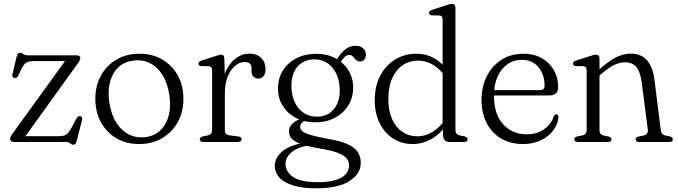

<svg xmlns="http://www.w3.org/2000/svg" viewBox="-20 -752 3592 1017"><path d="M386 -407.5 104 -16 89.5 -30.5H290Q308.5 -30.5 320 -34.2Q331.5 -38 340.2 -47.8Q349 -57.5 359 -75.5L384 -123Q389 -131.5 393.5 -134.5Q398 -137.5 404 -136.5Q411 -136 414 -131Q417 -126 415 -118L387.5 -10Q384 3 380.2 8.8Q376.5 14.5 369 14.5Q360.5 14.5 351.8 7.2Q343 0 325.5 0H56Q43.5 0 38.5 -4.5Q33.5 -9 33.5 -15.5Q33.5 -21.5 36.5 -28.2Q39.5 -35 49.5 -48.5L331.5 -438.5L341 -428.5H159Q141 -428.5 129.8 -425Q118.5 -421.5 110.2 -412.5Q102 -403.5 93.5 -386.5L77.5 -353Q73 -344 68.2 -341Q63.5 -338 57.5 -338.5Q51 -339.5 47.5 -344.5Q44 -349.5 46 -358L67 -448Q70.5 -462.5 74.8 -467.5Q79 -472.5 86 -472.5Q94.5 -472.5 103 -465.8Q111.5 -459 128.5 -459H384.5Q395.5 -459 400.5 -455.2Q405.5 -451.5 405.5 -444Q405.5 -438.5 401.8 -431Q398 -423.5 386 -407.5Z M719 -467.5Q787 -467.5 839.5 -436.8Q892 -406 921.8 -352.2Q951.5 -298.5 951.5 -228.5Q951.5 -159 921.5 -105Q891.5 -51 838.8 -20Q786 11 717 11Q648.5 11 596.2 -19.8Q544 -50.5 514.5 -104.8Q485 -159 485 -229Q485 -298.5 514.8 -352Q544.5 -405.5 597.2 -436.5Q650 -467.5 719 -467.5ZM755 -26.5Q801.5 -33.5 832 -64Q862.5 -94.5 874.5 -143Q886.5 -191.5 876.5 -252Q866.5 -315.5 838.8 -358Q811 -400.5 770.8 -419.2Q730.5 -438 682.5 -430.5Q635 -423.5 604.2 -393Q573.5 -362.5 561.8 -314.2Q550 -266 559.5 -205.5Q570 -142 598 -99.5Q626 -57 666.5 -38Q707 -19 755 -26.5Z M1153.5 -255.5Q1153.5 -323 1174.5 -370.5Q1195.5 -418 1228.8 -443Q1262 -468 1299.5 -468Q1340.5 -468 1363.5 -445.2Q1386.5 -422.5 1386.5 -385Q1386.5 -361.5 1376 -348.8Q1365.5 -336 1348.5 -336Q1332 -336 1322.2 -346Q1312.5 -356 1312.5 -374V-389Q1312.5 -407 1303.2 -415.2Q1294 -423.5 1275.5 -423.5Q1250 -423.5 1226 -404.2Q1202 -385 1186.5 -347Q1171 -309 1171 -253ZM1168.5 -441 1171 -318V-63Q1171 -51 1177.2 -43.8Q1183.5 -36.5 1196 -35L1241 -29.5Q1250 -28.5 1254.8 -24.5Q1259.5 -20.5 1259.5 -14Q1259.5 -7.5 1254.5 -3.8Q1249.5 0 1240.5 0H1056.5Q1048 0 1043 -3.8Q1038 -7.5 1038 -14Q1038 -20 1042.2 -23.5Q1046.5 -27 1054.5 -29.5L1080.5 -34.5Q1091.5 -37 1097.5 -43.8Q1103.5 -50.5 1103.5 -63V-379.5Q1103.5 -390.5 1099.2 -395.5Q1095 -400.5 1086.5 -401.5L1046 -402Q1038.5 -403 1034.8 -406.5Q1031 -410 1031 -415Q1031 -420.5 1035.2 -424.5Q1039.5 -428.5 1048 -431.5L1118.5 -454Q1130 -458 1138 -460.2Q1146 -462.5 1150.5 -462.5Q1159 -462.5 1163.5 -457.5Q1168 -452.5 1168.5 -441Z M1722 -15.5Q1656.5 -27.5 1624 -37.5Q1591.5 -47.5 1580.8 -57.5Q1570 -67.5 1570 -79Q1570 -91 1579 -101Q1588 -111 1608 -121.5L1591.5 -127.5Q1561 -120 1543.2 -108.2Q1525.5 -96.5 1518 -83Q1510.5 -69.5 1510.5 -56.5Q1510.5 -35.5 1524 -19Q1537.5 -2.5 1575.5 11Q1613.5 24.5 1687 37Q1743 46.5 1773.8 59.2Q1804.5 72 1816.8 88Q1829 104 1829 124.5Q1829 151.5 1810.5 171.5Q1792 191.5 1755.8 202.2Q1719.5 213 1666.5 213Q1571.5 213 1532 185.2Q1492.5 157.5 1492.5 115.5Q1492.5 80 1527.5 52Q1562.5 24 1632.5 16L1617.5 -0.5Q1518 13.5 1476.8 48.5Q1435.5 83.5 1435.5 127.5Q1435.5 160.5 1458.5 187Q1481.5 213.5 1530.2 229.5Q1579 245.5 1656.5 245.5Q1769.5 245.5 1830.2 207.5Q1891 169.5 1891 110Q1891 77.5 1875 53.2Q1859 29 1822 12Q1785 -5 1722 -15.5ZM1751 -416 1774 -407.5Q1792.5 -436.5 1804.5 -449Q1816.5 -461.5 1830.5 -461.5Q1839.5 -461.5 1845.5 -456.2Q1851.5 -451 1856.8 -444Q1862 -437 1869 -431.8Q1876 -426.5 1886.5 -426.5Q1901.5 -426.5 1909.8 -436.5Q1918 -446.5 1918 -463.5Q1918 -484 1902.5 -496.8Q1887 -509.5 1863 -509.5Q1836 -509.5 1812.2 -492.8Q1788.5 -476 1768.5 -443.5ZM1850.5 -288.5Q1850.5 -339.5 1825.2 -380Q1800 -420.5 1756 -443.8Q1712 -467 1654.5 -467Q1596.5 -467 1550.8 -443.8Q1505 -420.5 1478.8 -379Q1452.5 -337.5 1452.5 -282.5Q1452.5 -231 1478 -190.8Q1503.5 -150.5 1548 -127.2Q1592.5 -104 1650.5 -104Q1707.5 -104 1752.8 -127.5Q1798 -151 1824.2 -192.5Q1850.5 -234 1850.5 -288.5ZM1643.5 -437.5Q1703 -438 1740.2 -394.2Q1777.5 -350.5 1779.5 -279Q1781 -214 1748.5 -174.2Q1716 -134.5 1659.5 -134Q1620.5 -133.5 1590 -153.2Q1559.5 -173 1542 -209Q1524.5 -245 1523.5 -293Q1522.5 -336.5 1536.8 -368.8Q1551 -401 1578.5 -419Q1606 -437 1643.5 -437.5Z M2326.5 -80.5 2324.5 -85.5V-648Q2324.5 -659 2320.5 -664.2Q2316.5 -669.5 2307.5 -670L2267.5 -670.5Q2260 -671.5 2256.2 -675Q2252.5 -678.5 2252.5 -683.5Q2252.5 -689 2256.5 -693Q2260.5 -697 2269.5 -700L2340 -723Q2351 -726.5 2359.2 -729Q2367.5 -731.5 2373.5 -731.5Q2382.5 -731.5 2387.5 -726Q2392.5 -720.5 2392.5 -710.5V-63Q2392.5 -50.5 2398.5 -43.8Q2404.5 -37 2415.5 -34.5L2440.5 -29.5Q2448.5 -27.5 2452.8 -23.8Q2457 -20 2457 -14Q2457 -7.5 2452.2 -3.8Q2447.5 0 2438 0H2364.5Q2345 0 2335.8 -9.2Q2326.5 -18.5 2326.5 -39.5ZM1965 -220Q1965 -297 1994.8 -352.5Q2024.5 -408 2074.8 -437.8Q2125 -467.5 2185 -467.5Q2243.5 -467.5 2290.5 -436.8Q2337.5 -406 2363 -354L2348 -327Q2322 -377 2281.2 -404Q2240.5 -431 2193 -431Q2149.5 -431 2114 -407.5Q2078.5 -384 2057.8 -338.5Q2037 -293 2037 -227.5Q2037 -165 2056.8 -121Q2076.5 -77 2111 -53.5Q2145.5 -30 2189 -30Q2235 -30 2274.5 -55.5Q2314 -81 2345 -127.5L2355 -102.5Q2318.5 -48 2269.5 -18.5Q2220.5 11 2165.5 11Q2107 11 2061.8 -18.5Q2016.5 -48 1990.8 -100.2Q1965 -152.5 1965 -220Z M2936.5 -289Q2936.5 -267.5 2924.2 -257Q2912 -246.5 2888 -246.5H2570.5V-274.5H2839Q2864.5 -274.5 2864.5 -297Q2864.5 -358.5 2831.8 -396.8Q2799 -435 2744.5 -435Q2700.5 -435 2667 -411.2Q2633.5 -387.5 2615 -345Q2596.5 -302.5 2596.5 -246Q2596.5 -147 2645 -93.8Q2693.5 -40.5 2770 -40.5Q2825.5 -40.5 2863 -68Q2900.5 -95.5 2912.5 -134.5Q2916 -141 2919.2 -143.8Q2922.5 -146.5 2927 -146.5Q2932.5 -146.5 2935.2 -142.2Q2938 -138 2938 -131Q2934.5 -93 2910 -60.8Q2885.5 -28.5 2844.5 -8.8Q2803.5 11 2751.5 11Q2684 11 2634.5 -18.2Q2585 -47.5 2557.8 -100.2Q2530.5 -153 2530.5 -222.5Q2530.5 -292 2558.2 -347.5Q2586 -403 2636 -435.2Q2686 -467.5 2753.5 -467.5Q2807 -467.5 2848.2 -444.8Q2889.5 -422 2913 -381.8Q2936.5 -341.5 2936.5 -289Z M3155.5 -442V-63Q3155.5 -50 3161.2 -43.2Q3167 -36.5 3178 -34L3203 -29Q3218.5 -24.5 3218.5 -14Q3218.5 0 3200 0H3040.5Q3032 0 3027 -3.8Q3022 -7.5 3022 -14Q3022 -20 3026.2 -23.5Q3030.5 -27 3038.5 -29.5L3064.5 -34.5Q3075.5 -37 3081.5 -43.8Q3087.5 -50.5 3087.5 -63V-379.5Q3087.5 -390.5 3083.2 -395.5Q3079 -400.5 3070.5 -401.5L3030 -402Q3022.5 -403 3018.8 -406.5Q3015 -410 3015 -415Q3015 -420.5 3019 -424.5Q3023 -428.5 3032 -431.5L3102.5 -454Q3114 -458 3122 -460.2Q3130 -462.5 3136 -462.5Q3145.5 -462.5 3150.5 -457.2Q3155.5 -452 3155.5 -442ZM3143.5 -341 3126 -359 3149.5 -380Q3199.5 -425 3240 -446.5Q3280.5 -468 3320 -468Q3376 -468 3407 -432.5Q3438 -397 3446 -333.5L3480 -64.5Q3481.5 -51.5 3487.2 -44.2Q3493 -37 3504.5 -34L3528 -29.5Q3535.5 -27 3539.8 -23.5Q3544 -20 3544 -14Q3544 -7.5 3539.5 -3.8Q3535 0 3525.5 0H3365Q3347 0 3347 -14Q3347 -24.5 3362.5 -29L3388.5 -34Q3400 -36.5 3406.5 -44Q3413 -51.5 3411.5 -64.5L3378.5 -319Q3371.5 -371.5 3350.5 -396.8Q3329.5 -422 3289.5 -422Q3263 -422 3232.2 -407.2Q3201.5 -392.5 3164.5 -360Z"/></svg>

Font: Fraunces 48pt Soft Wonky Light
Style: Regular
Weight: 300
Version: Version 1.000;[b76b70a41]